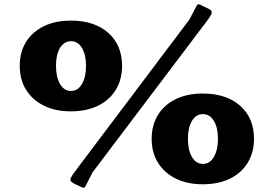

<svg xmlns="http://www.w3.org/2000/svg" viewBox="-20 -843 1276 895"><path d="M310 -324Q238 -324 184.5 -350.5Q131 -377 101.5 -424.5Q72 -472 72 -536Q72 -600 101.5 -647.5Q131 -695 184.5 -721Q238 -747 310 -747Q420 -747 484.5 -690Q549 -633 549 -536Q549 -472 519.5 -424Q490 -376 436.5 -350Q383 -324 310 -324ZM311 -419Q343 -419 362 -451.5Q381 -484 381 -536Q381 -588 362 -619.5Q343 -651 311 -651Q279 -651 260 -620Q241 -589 241 -536Q241 -483 260 -451Q279 -419 311 -419ZM925 16Q853 16 799.5 -10.5Q746 -37 716.5 -84.5Q687 -132 687 -196Q687 -260 716.5 -307.5Q746 -355 799.5 -381Q853 -407 925 -407Q1035 -407 1099.5 -350Q1164 -293 1164 -196Q1164 -132 1134.5 -84Q1105 -36 1051.5 -10Q998 16 925 16ZM926 -79Q958 -79 977 -111.5Q996 -144 996 -196Q996 -248 977 -279.5Q958 -311 926 -311Q894 -311 875 -280Q856 -249 856 -196Q856 -143 875 -111Q894 -79 926 -79ZM897 -817Q902 -826 911 -822L942 -807Q959 -800 964.5 -793Q970 -786 963.5 -773.5Q957 -761 937 -735L411 -39L378 26Q373 35 364 31L333 17Q317 9 311 2.5Q305 -4 311.5 -16.5Q318 -29 338 -55L863 -752Z"/></svg>

Font: Hahmlet Black
Style: Regular
Weight: 900
Version: Version 1.002